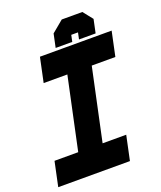

<svg xmlns="http://www.w3.org/2000/svg" viewBox="-171 -946 872 1043"><g transform="rotate(-20 265.0 -425.0)"><path d="M-17 0 13 -141.5H150L239 -558.5H102L132 -700H546.5L516.5 -558.5H380L291 -141.5H427.5L397.5 0ZM61 -71H350H205.5L324.5 -629.5H469H180H324.5L205.5 -71H61ZM431.5 -849.5 476 -793.5 459.5 -715.5H363.5L371.5 -753.5H332.5L324.5 -715.5H228.5L245 -793.5L312.5 -849.5ZM396.5 -805.5H328.5L287.5 -769.5L285 -756.5L287.5 -769.5L328.5 -805.5H396.5L421.5 -769.5L419 -756.5L421.5 -769.5Z"/></g></svg>

Font: Tourney Black
Style: Italic
Weight: 900
Italic angle: -12°
Version: Version 1.015